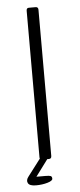

<svg xmlns="http://www.w3.org/2000/svg" viewBox="-54 -673 338 810"><g transform="rotate(-5 115.0 -268.5)"><path d="M100 -643H129Q140 -643 140 -631V-12Q140 0 129 0H122L70 70H108Q125 70 130.5 72.5Q136 75 136 84Q136 93 114 99.5Q92 106 65 106Q38 106 31.5 93.5Q25 81 37 66L91 -5Q90 -7 90 -12V-631Q90 -643 100 -643Z"/></g></svg>

Font: Rajdhani
Style: Regular
Weight: 400
Designer: Satya Rajpurohit, Jyotish Sonowal
Foundry: Indian Type Foundry
Version: Version 1.201 February 1, 2022